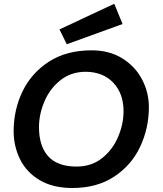

<svg xmlns="http://www.w3.org/2000/svg" viewBox="-20 -952 834 985"><path d="M50 0ZM351.2 12.5Q251.2 12.5 183.1 -28.1Q115 -68.8 82.5 -135.6Q50 -202.5 50 -278.8Q50 -387.5 95 -481.9Q140 -576.2 230 -635Q320 -693.8 450 -693.8Q541.2 -693.8 607.5 -652.5Q673.8 -611.2 708.8 -544.4Q743.8 -477.5 743.8 -402.5Q743.8 -295 699.4 -200Q655 -105 566.2 -46.2Q477.5 12.5 351.2 12.5ZM613.8 -381.2Q613.8 -471.2 561.9 -526.9Q510 -582.5 421.2 -583.8Q343.8 -583.8 289.4 -540Q235 -496.2 207.5 -430.6Q180 -365 180 -300Q180 -202.5 227.5 -150Q275 -97.5 372.5 -97.5Q450 -97.5 504.4 -141.2Q558.8 -185 586.2 -250.6Q613.8 -316.2 613.8 -381.2ZM608.8 -828.8 322.5 -725 285 -801.2 566.2 -932.5Z"/></svg>

Font: Cambay
Style: Bold Italic
Weight: 700
Italic angle: -11°
Designer: Pooja Saxena
Foundry: Pooja Saxena
Version: Version 1.006;PS 001.006;hotconv 1.0.70;makeotf.lib2.5.58329